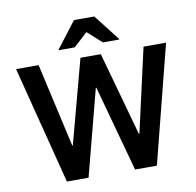

<svg xmlns="http://www.w3.org/2000/svg" viewBox="-94 -987 1107 1084"><g transform="rotate(-10 460.0 -445.5)"><path d="M202.5 0 30 -675H159.2L267.5 -195H270.8L399.2 -675H515.8L649.2 -195H652.5L760.8 -675H890L718.3 0H593.3L458.3 -492.5H455L326.7 0ZM285.8 -738.3V-741.7L400 -890.8H516.7L632.5 -741.7V-738.3H539.2L457.5 -811.7L377.5 -738.3Z"/></g></svg>

Font: Funnel Sans SemiBold
Style: Regular
Weight: 600
Designer: NORD ID, Kristian Moeller
Foundry: Dicotype
Version: Version 1.000